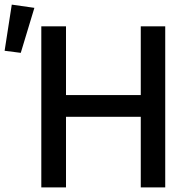

<svg xmlns="http://www.w3.org/2000/svg" viewBox="-42 -812 824 832"><path d="M48 -583 -22 -592 9 -792 107 -778ZM137 0V-698H244V-400H568V-698H674V0H568V-306H244V0Z"/></svg>

Font: Anuphan Medium
Style: Regular
Weight: 500
Designer: Mike Abbink, Paul van der Laan, Pieter van Rosmalen, Mint Tantisuwanna
Foundry: Bold Monday; Cadson Demak
Version: Version 3.002;hotconv 1.0.109;makeotfexe 2.5.65596